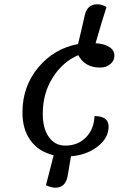

<svg xmlns="http://www.w3.org/2000/svg" viewBox="-20 -806 607 898"><path d="M240 72Q219 72 195 60Q205 20 231 -80Q162 -96 123.5 -148Q85 -200 85 -280Q85 -402 159 -490.5Q233 -579 345 -600Q348 -612 359.5 -660.5Q371 -709 377 -737Q389 -786 435 -786Q458 -786 478 -773Q455 -701 427 -604Q468 -601 491.5 -586Q515 -571 515 -546Q515 -522 496 -506Q477 -490 448 -490Q377 -490 346 -548Q273 -517 226.5 -443Q180 -369 180 -274Q180 -205 208.5 -165Q237 -125 285 -125Q345 -125 382.5 -164Q420 -203 422 -263Q488 -263 488 -214Q488 -161 437 -121Q386 -81 312 -75Q307 -49 296 19Q286 71 240 72Z"/></svg>

Font: Lemonada Light
Style: Regular
Weight: 300
Designer: Mohamed Gaber (Arabic), Eduardo Tunni (Latin)
Foundry: Kief Type Foundry
Version: Version 4.004